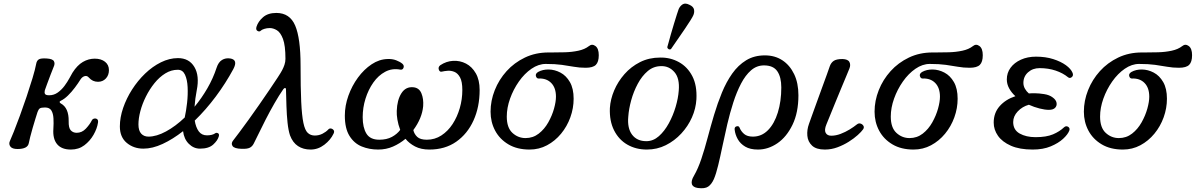

<svg xmlns="http://www.w3.org/2000/svg" viewBox="-20 -809 6594 1054"><path d="M369 12Q318 12 293.5 -17.5Q269 -47 273 -102Q275 -132 273.5 -159Q272 -186 262 -202.5Q252 -219 227 -219Q205 -219 198 -213.5Q191 -208 186 -194Q182 -181 174.5 -157.5Q167 -134 159.5 -107.5Q152 -81 146 -58Q140 -35 138 -23Q132 9 76 9Q47 9 37 -4.5Q27 -18 34 -34Q41 -49 56 -86.5Q71 -124 89.5 -174.5Q108 -225 126 -278.5Q144 -332 158.5 -380Q173 -428 179 -460Q182 -476 193 -483Q204 -490 236 -488Q269 -486 276 -473Q283 -460 275 -443Q268 -426 257.5 -398.5Q247 -371 238 -346.5Q229 -322 226 -313Q223 -301 227 -293.5Q231 -286 250 -286Q276 -286 297 -301Q318 -316 334 -337.5Q350 -359 361 -379.5Q372 -400 378 -410Q404 -451 435 -469Q466 -487 500 -487Q535 -487 556.5 -470Q578 -453 578 -424Q578 -396 561 -378Q544 -360 518 -360Q488 -360 468 -383Q458 -395 444.5 -391Q431 -387 422 -373Q409 -352 391 -328Q373 -304 353 -284.5Q333 -265 314 -256Q307 -253 307.5 -248.5Q308 -244 314 -241Q358 -217 357 -144Q356 -107 368.5 -93.5Q381 -80 401 -80Q430 -80 451.5 -103Q473 -126 484 -148Q488 -156 497 -158Q506 -160 513 -155Q520 -150 518 -136Q513 -103 493.5 -69Q474 -35 443 -11.5Q412 12 369 12Z M767 7Q714 7 676 -24.5Q638 -56 638 -115Q638 -164 656 -216.5Q674 -269 705 -317.5Q736 -366 776.5 -405Q817 -444 863.5 -467Q910 -490 957 -490Q1018 -490 1047 -441.5Q1076 -393 1060 -313Q1051 -267 1048 -223Q1087 -270 1118.5 -324.5Q1150 -379 1169 -437Q1179 -468 1199 -480Q1219 -492 1244 -488Q1288 -481 1261 -430Q1219 -352 1164.5 -279Q1110 -206 1049 -147Q1055 -110 1071 -88Q1087 -66 1116 -66Q1145 -66 1161 -77Q1167 -82 1176 -78Q1185 -74 1181 -60Q1175 -38 1150.5 -15.5Q1126 7 1078 7Q1043 7 1016.5 -19.5Q990 -46 985 -89Q929 -45 873 -19Q817 7 767 7ZM795 -59Q839 -59 891.5 -87.5Q944 -116 994 -164Q1002 -200 1007 -244.5Q1012 -289 1010 -330.5Q1008 -372 995.5 -399Q983 -426 956 -426Q920 -426 887.5 -406Q855 -386 828 -352.5Q801 -319 781 -279Q761 -239 750.5 -199Q740 -159 740 -126Q740 -92 755 -75.5Q770 -59 795 -59Z M1685 12Q1645 12 1616 -7Q1587 -26 1572 -66Q1563 -93 1558.5 -135.5Q1554 -178 1552.5 -226Q1551 -274 1550 -315Q1550 -326 1545 -326Q1540 -326 1535 -319Q1512 -286 1486.5 -241.5Q1461 -197 1438 -152Q1415 -107 1398 -71.5Q1381 -36 1373 -21Q1365 -5 1351 2Q1337 9 1307 8Q1266 7 1256.5 -7.5Q1247 -22 1260 -38Q1271 -52 1293.5 -82Q1316 -112 1344.5 -151.5Q1373 -191 1402.5 -233.5Q1432 -276 1458.5 -315Q1485 -354 1504 -383Q1523 -412 1529 -424Q1536 -437 1541.5 -453Q1547 -469 1547 -486Q1547 -559 1533.5 -595Q1520 -631 1500 -643Q1480 -655 1461 -655Q1445 -655 1431 -650.5Q1417 -646 1412 -641Q1405 -633 1394 -639Q1383 -645 1388 -662Q1397 -691 1424 -714.5Q1451 -738 1497 -738Q1571 -738 1600.5 -668.5Q1630 -599 1630 -450Q1630 -327 1633.5 -251Q1637 -175 1645.5 -134.5Q1654 -94 1669.5 -79.5Q1685 -65 1708 -65Q1731 -65 1750.5 -75Q1770 -85 1782 -98Q1788 -105 1797 -103.5Q1806 -102 1811.5 -94.5Q1817 -87 1811 -75Q1795 -41 1760.5 -14.5Q1726 12 1685 12Z M2056 12Q2007 12 1965.5 -5Q1924 -22 1898.5 -63Q1873 -104 1873 -174Q1873 -229 1892.5 -283.5Q1912 -338 1945 -383Q1978 -428 2020 -456Q2062 -484 2108 -485Q2134 -486 2155 -478Q2176 -470 2189 -459Q2200 -449 2195 -436.5Q2190 -424 2176 -427Q2132 -435 2094.5 -415Q2057 -395 2029.5 -356Q2002 -317 1986.5 -267.5Q1971 -218 1971 -166Q1971 -109 1991.5 -75.5Q2012 -42 2062 -42Q2103 -42 2131.5 -57.5Q2160 -73 2177 -96Q2166 -125 2161.5 -152.5Q2157 -180 2158 -200Q2160 -260 2183.5 -297Q2207 -334 2249 -330Q2281 -327 2293.5 -296.5Q2306 -266 2303 -226Q2297 -160 2249 -95Q2254 -73 2270.5 -57.5Q2287 -42 2323 -42Q2367 -42 2403 -65.5Q2439 -89 2464.5 -128Q2490 -167 2504 -215.5Q2518 -264 2518 -315Q2518 -361 2505.5 -384Q2493 -407 2474.5 -414.5Q2456 -422 2437.5 -420.5Q2419 -419 2407 -416Q2394 -412 2389 -426.5Q2384 -441 2397 -451Q2430 -473 2467.5 -475Q2505 -477 2538 -460Q2571 -443 2592 -406.5Q2613 -370 2613 -315Q2613 -222 2579.5 -148Q2546 -74 2484.5 -31Q2423 12 2337 12Q2291 12 2258.5 -5Q2226 -22 2206 -47Q2175 -21 2137.5 -4.5Q2100 12 2056 12Z M2887 12Q2819 12 2771 -16.5Q2723 -45 2698 -92Q2673 -139 2673 -196Q2673 -256 2696 -314Q2719 -372 2761 -418.5Q2803 -465 2861.5 -493Q2920 -521 2991 -521Q2995 -521 2999.5 -521Q3004 -521 3008 -521Q3042 -521 3080.5 -522Q3119 -523 3154.5 -530.5Q3190 -538 3213 -556Q3230 -570 3248.5 -556.5Q3267 -543 3267 -506Q3267 -469 3251 -453Q3235 -437 3195 -437Q3161 -437 3130.5 -442.5Q3100 -448 3064 -453Q3028 -458 2976 -458Q2936 -458 2897.5 -431.5Q2859 -405 2828.5 -361.5Q2798 -318 2780 -267.5Q2762 -217 2762 -169Q2762 -108 2793 -79.5Q2824 -51 2865 -51Q2906 -51 2937.5 -75.5Q2969 -100 2990 -137.5Q3011 -175 3021.5 -213Q3032 -251 3032 -278Q3032 -327 3006 -353.5Q2980 -380 2936 -378Q2926 -378 2922 -391Q2918 -404 2934 -414Q2959 -428 2992 -427.5Q3025 -427 3056.5 -410.5Q3088 -394 3108.5 -358.5Q3129 -323 3129 -267Q3129 -215 3111 -165Q3093 -115 3060 -75Q3027 -35 2983 -11.5Q2939 12 2887 12Z M3531 12Q3471 12 3424 -15Q3377 -42 3351 -93.5Q3325 -145 3328 -216Q3331 -264 3351.5 -312.5Q3372 -361 3408 -402Q3444 -443 3493.5 -468Q3543 -493 3604 -493Q3660 -494 3707 -468Q3754 -442 3780.5 -391Q3807 -340 3803 -264Q3800 -213 3778.5 -164.5Q3757 -116 3720 -76Q3683 -36 3635 -12Q3587 12 3531 12ZM3528 -34Q3566 -34 3597 -61.5Q3628 -89 3651.5 -132Q3675 -175 3689 -222.5Q3703 -270 3706 -311Q3712 -379 3682.5 -413Q3653 -447 3610 -446Q3568 -446 3536 -419Q3504 -392 3481 -349Q3458 -306 3445 -258.5Q3432 -211 3429 -169Q3423 -105 3450 -69.5Q3477 -34 3528 -34ZM3663 -539Q3656 -536 3650 -539.5Q3644 -543 3643 -550Q3644 -553 3649.5 -573Q3655 -593 3663 -621.5Q3671 -650 3680 -679Q3689 -708 3696 -730.5Q3703 -753 3706 -760Q3714 -777 3728 -785.5Q3742 -794 3764 -783Q3787 -773 3790 -756Q3793 -739 3785 -723Q3782 -716 3769.5 -696Q3757 -676 3740 -651Q3723 -626 3706 -601.5Q3689 -577 3677 -559.5Q3665 -542 3663 -539Z M3811 223Q3783 219 3778 201Q3773 183 3790 155Q3812 117 3830 63.5Q3848 10 3864.5 -52.5Q3881 -115 3900 -178.5Q3919 -242 3943 -300.5Q3967 -359 3999.5 -405Q4032 -451 4076 -478Q4120 -505 4179 -505Q4234 -505 4275 -478Q4316 -451 4339.5 -402Q4363 -353 4363 -286Q4363 -191 4330.5 -124Q4298 -57 4247.5 -22.5Q4197 12 4141 12Q4098 12 4071 -4Q4044 -20 4030 -45Q4016 -70 4013 -97Q4011 -112 4023.5 -115.5Q4036 -119 4040 -108Q4048 -88 4065 -73.5Q4082 -59 4113 -59Q4161 -59 4196 -94.5Q4231 -130 4250 -191.5Q4269 -253 4269 -329Q4269 -386 4247 -418Q4225 -450 4174 -450Q4134 -450 4103 -423Q4072 -396 4048 -350Q4024 -304 4005.5 -246.5Q3987 -189 3972.5 -127Q3958 -65 3946 -7Q3934 51 3922.5 98.5Q3911 146 3899 174Q3886 203 3867.5 215.5Q3849 228 3811 223Z M4508 12Q4461 12 4438 -9.5Q4415 -31 4412 -63.5Q4409 -96 4421 -129Q4425 -140 4436 -171Q4447 -202 4462 -243Q4477 -284 4492 -325.5Q4507 -367 4519 -399.5Q4531 -432 4535 -445Q4542 -465 4557 -475Q4572 -485 4605 -485Q4635 -484 4643 -468.5Q4651 -453 4643 -433Q4639 -423 4626.5 -393Q4614 -363 4597.5 -323.5Q4581 -284 4564.5 -243.5Q4548 -203 4535 -171Q4522 -139 4517 -127Q4504 -96 4512.5 -80Q4521 -64 4543 -64Q4568 -64 4594.5 -74Q4621 -84 4644.5 -98.5Q4668 -113 4684 -126Q4694 -134 4704.5 -130.5Q4715 -127 4720 -118Q4725 -109 4718 -99Q4709 -86 4688.5 -67.5Q4668 -49 4639.5 -31Q4611 -13 4577.5 -0.5Q4544 12 4508 12Z M4995 12Q4927 12 4879 -16.5Q4831 -45 4806 -92Q4781 -139 4781 -196Q4781 -256 4804 -314Q4827 -372 4869 -418.5Q4911 -465 4969.5 -493Q5028 -521 5099 -521Q5103 -521 5107.5 -521Q5112 -521 5116 -521Q5150 -521 5188.5 -522Q5227 -523 5262.5 -530.5Q5298 -538 5321 -556Q5338 -570 5356.5 -556.5Q5375 -543 5375 -506Q5375 -469 5359 -453Q5343 -437 5303 -437Q5269 -437 5238.5 -442.5Q5208 -448 5172 -453Q5136 -458 5084 -458Q5044 -458 5005.5 -431.5Q4967 -405 4936.5 -361.5Q4906 -318 4888 -267.5Q4870 -217 4870 -169Q4870 -108 4901 -79.5Q4932 -51 4973 -51Q5014 -51 5045.5 -75.5Q5077 -100 5098 -137.5Q5119 -175 5129.5 -213Q5140 -251 5140 -278Q5140 -327 5114 -353.5Q5088 -380 5044 -378Q5034 -378 5030 -391Q5026 -404 5042 -414Q5067 -428 5100 -427.5Q5133 -427 5164.5 -410.5Q5196 -394 5216.5 -358.5Q5237 -323 5237 -267Q5237 -215 5219 -165Q5201 -115 5168 -75Q5135 -35 5091 -11.5Q5047 12 4995 12Z M5649 12Q5577 12 5529.5 -9Q5482 -30 5458.5 -63.5Q5435 -97 5435 -136Q5435 -189 5467.5 -226Q5500 -263 5554 -281Q5533 -300 5520 -323.5Q5507 -347 5507 -373Q5507 -409 5527.5 -437Q5548 -465 5584.5 -481.5Q5621 -498 5667 -498Q5720 -498 5762 -484.5Q5804 -471 5831.5 -451Q5859 -431 5868 -409Q5874 -394 5863.5 -385.5Q5853 -377 5843 -385Q5815 -408 5775 -421.5Q5735 -435 5687 -435Q5649 -435 5623.5 -412Q5598 -389 5598 -354Q5598 -337 5606.5 -322Q5615 -307 5628 -296Q5636 -297 5644.5 -297Q5653 -297 5662 -297Q5682 -297 5711.5 -292.5Q5741 -288 5759 -274Q5777 -261 5780 -245Q5783 -229 5772.5 -217.5Q5762 -206 5738 -206Q5716 -206 5686.5 -213.5Q5657 -221 5628 -234Q5592 -224 5567 -197.5Q5542 -171 5542 -139Q5542 -96 5577.5 -76Q5613 -56 5665 -56Q5724 -56 5760.5 -71.5Q5797 -87 5821 -110Q5832 -120 5843.5 -113Q5855 -106 5850 -92Q5842 -71 5816 -47Q5790 -23 5748 -5.5Q5706 12 5649 12Z M6144 12Q6076 12 6028 -16.5Q5980 -45 5955 -92Q5930 -139 5930 -196Q5930 -256 5953 -314Q5976 -372 6018 -418.5Q6060 -465 6118.5 -493Q6177 -521 6248 -521Q6252 -521 6256.5 -521Q6261 -521 6265 -521Q6299 -521 6337.5 -522Q6376 -523 6411.5 -530.5Q6447 -538 6470 -556Q6487 -570 6505.5 -556.5Q6524 -543 6524 -506Q6524 -469 6508 -453Q6492 -437 6452 -437Q6418 -437 6387.5 -442.5Q6357 -448 6321 -453Q6285 -458 6233 -458Q6193 -458 6154.5 -431.5Q6116 -405 6085.5 -361.5Q6055 -318 6037 -267.5Q6019 -217 6019 -169Q6019 -108 6050 -79.5Q6081 -51 6122 -51Q6163 -51 6194.5 -75.5Q6226 -100 6247 -137.5Q6268 -175 6278.5 -213Q6289 -251 6289 -278Q6289 -327 6263 -353.5Q6237 -380 6193 -378Q6183 -378 6179 -391Q6175 -404 6191 -414Q6216 -428 6249 -427.5Q6282 -427 6313.5 -410.5Q6345 -394 6365.5 -358.5Q6386 -323 6386 -267Q6386 -215 6368 -165Q6350 -115 6317 -75Q6284 -35 6240 -11.5Q6196 12 6144 12Z"/></svg>

Font: Zen Old Mincho Medium
Style: Regular
Weight: 500
Designer: Yoshimichi Ohira
Foundry: Positype
Version: Version 1.500